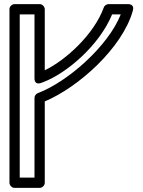

<svg xmlns="http://www.w3.org/2000/svg" viewBox="-20 -905 694 935"><path d="M181.9 -501.8 191.5 -505.4C305.5 -548.9 463.8 -683.9 526 -835H568.1C506.2 -678.7 309.7 -508 168.6 -453.2L164 -451.4C154.3 -447.6 148 -437.9 148 -428.1V-40H76.1V-835H148V-525.2C148 -525.2 144.7 -487.6 181.9 -501.8ZM198 -562.7V-860C198 -870.7 188.1 -885 173 -885H51.1C40.4 -885 26.1 -875.1 26.1 -860V-15C26.1 -4.3 36 10 51.1 10H173C183.7 10 198 0.1 198 -15V-411.1C360.7 -479.4 576 -670.6 627 -853.3C636.1 -886 605.7 -885 602.9 -885H508.9C500.1 -885 489.1 -878.9 485.4 -868.5C438.4 -738.4 300.9 -612.2 198 -562.7Z"/></svg>

Font: Stormning Aesir
Style: Light
Weight: 400
Designer: Robert Jablonski, Mew Too
Foundry: Cannot Into Space Fonts
Version: Version 0.90